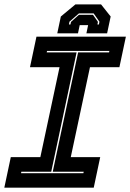

<svg xmlns="http://www.w3.org/2000/svg" viewBox="-37 -870 604 890"><path d="M-17 0 13 -141.5H150L239 -558.5H102L132 -700H546.5L516.5 -558.5H380L291 -141.5H427.5L397.5 0ZM60.5 -67H349.5L351 -74H207.5L325 -627H468.5L470 -634H181L179.5 -627H318L200.5 -74H62ZM431.5 -849.5 476 -793.5 459.5 -715.5H363.5L371.5 -753.5H332.5L324.5 -715.5H228.5L245 -793.5L312.5 -849.5ZM397 -808H329L285 -769.5L282.5 -756.5H289.5L292 -768.5L329 -801.5H394L417 -768.5L414.5 -756.5H421.5L424 -769.5Z"/></svg>

Font: Tourney Thin ExtraBold
Style: Italic
Weight: 800
Italic angle: -12°
Version: Version 1.015